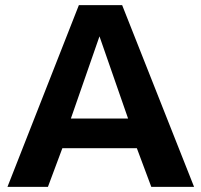

<svg xmlns="http://www.w3.org/2000/svg" viewBox="-20 -725 781 745"><path d="M9 0 286 -705H454L733 0H567L511 -150H222L166 0ZM255 -265H477L366 -584Z"/></svg>

Font: Georama SemiExpanded SemiBold
Style: Regular
Weight: 600
Width: 6
Designer: Jean-Baptiste Levee
Foundry: Production Type
Version: Version 1.001